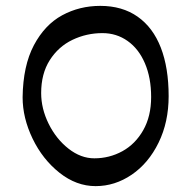

<svg xmlns="http://www.w3.org/2000/svg" viewBox="-20 -616 649 647"><path d="M548.3 -292Q548.3 -204.6 514.4 -135.3Q480.5 -65.9 423.8 -27.3Q367.2 11.2 302.2 11.2Q237.3 11.2 180.4 -33.9Q123.5 -79.1 89.8 -148.9Q56.2 -218.8 56.2 -288.1Q57.6 -394.5 94.2 -463.6Q130.9 -532.7 189.5 -564.5Q248 -596.2 317.9 -596.2Q392.1 -596.2 443.8 -559.8Q495.6 -523.4 522 -455.3Q548.3 -387.2 548.3 -292ZM489.3 -289.1Q489.3 -354 468.3 -402.8Q447.3 -451.7 409.9 -478Q372.6 -504.4 325.2 -504.4Q271.5 -504.4 224.1 -481.7Q176.8 -459 147.7 -413.3Q118.7 -367.7 118.7 -302.2Q118.7 -250 144 -198.7Q169.4 -147.5 210.9 -115Q252.4 -82.5 297.9 -82.5Q348.6 -82.5 392.3 -106.4Q436 -130.4 462.6 -177.2Q489.3 -224.1 489.3 -289.1Z"/></svg>

Font: Dekko
Style: Regular
Weight: 400
Designer: Multiple
Foundry: Sorkin Type
Version: Version 2.001